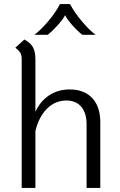

<svg xmlns="http://www.w3.org/2000/svg" viewBox="-20 -918 585 938"><path d="M470 -321V0H403V-311Q403 -366 377 -396.5Q351 -427 304 -427Q250 -427 210 -387.5Q170 -348 153 -278V0H86V-629Q86 -648 79.5 -659.5Q73 -671 55 -685L99 -725Q130 -708 141.5 -686.5Q153 -665 153 -627V-372Q177 -424 220.5 -452.5Q264 -481 320 -481Q391 -481 430.5 -439Q470 -397 470 -321ZM273 -898H322Q344 -857 380.5 -813.5Q417 -770 447 -748H382Q358 -767 332 -796.5Q306 -826 298 -844Q289 -825 263 -796Q237 -767 213 -748H148Q178 -770 215 -813.5Q252 -857 273 -898Z"/></svg>

Font: KoHo
Style: Regular
Weight: 400
Version: Version 1.000; ttfautohint (v1.6)